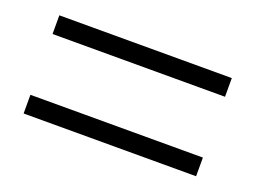

<svg xmlns="http://www.w3.org/2000/svg" viewBox="-53 -513 604 454"><g transform="rotate(20 249.0 -286.5)"><path d="M32 -363V-410H466V-363ZM32 -163V-210H466V-163Z"/></g></svg>

Font: Nunito Sans 10pt Condensed Light
Style: Regular
Weight: 300
Width: 3
Designer: Vernon Adams
Foundry: Vernon Adams
Version: Version 3.101;gftools[0.9.27]